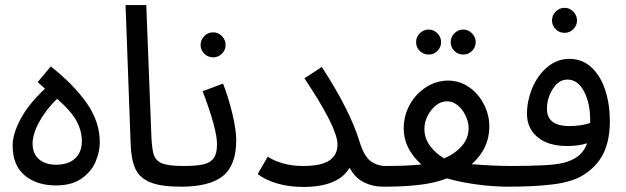

<svg xmlns="http://www.w3.org/2000/svg" viewBox="-20 -734 2479 760"><path d="M375 -171Q375 -135 359 -95.5Q343 -56 304 -28Q265 0 202 0Q125 0 77.5 -40Q30 -80 30 -158Q30 -203 61 -262Q92 -321 158 -383L129 -409L181 -471Q270 -401 322.5 -327Q375 -253 375 -171ZM304 -175Q304 -215 283.5 -254Q263 -293 206 -343Q161 -299 135 -251Q109 -203 109 -166Q109 -125 134.5 -103.5Q160 -82 202 -82Q251 -82 277.5 -107Q304 -132 304 -175Z M497 -167 477 -714H559L579 -199Q581 -145 589 -121Q597 -97 622.5 -87Q648 -77 706 -77Q726 -77 736 -66Q746 -55 746 -38Q746 -21 731.5 -8Q717 5 696 5Q617 5 574.5 -12.5Q532 -30 515.5 -66.5Q499 -103 497 -167Z M706 -77Q758 -77 785.5 -83.5Q813 -90 826 -108Q839 -126 839 -163Q839 -224 782 -373L863 -403Q884 -349 899.5 -285Q915 -221 915 -179Q915 -80 862.5 -37.5Q810 5 696 5ZM774 -556Q774 -576 788.5 -591Q803 -606 824 -606Q844 -606 858.5 -591Q873 -576 873 -556Q873 -536 858.5 -521.5Q844 -507 824 -507Q803 -507 788.5 -521.5Q774 -536 774 -556Z M1547 -38Q1547 -21 1532.5 -8Q1518 5 1497 5Q1455 5 1419.5 -13Q1384 -31 1364 -70Q1319 6 1180 6Q1125 6 1078 -7.5Q1031 -21 1000 -45L1040 -114Q1063 -98 1099.5 -87.5Q1136 -77 1180 -77Q1252 -77 1284 -99Q1316 -121 1316 -162Q1316 -228 1185 -424L1254 -469Q1366 -296 1403 -174Q1421 -115 1447.5 -96Q1474 -77 1506 -77Q1526 -77 1536.5 -66Q1547 -55 1547 -38Z M2042 -38Q2042 -21 2027.5 -8Q2013 5 1992 5Q1932 5 1866 -4Q1800 -13 1749 -28Q1727 -20 1716 -17Q1641 5 1497 5L1507 -77Q1594 -77 1648 -83Q1578 -146 1578 -225Q1578 -277 1602.5 -320.5Q1627 -364 1667.5 -389.5Q1708 -415 1753 -415Q1800 -415 1837.5 -388.5Q1875 -362 1896 -320Q1917 -278 1917 -233Q1917 -146 1847 -84Q1940 -77 2002 -77Q2022 -77 2032 -66Q2042 -55 2042 -38ZM1660 -223Q1660 -187 1682 -157Q1704 -127 1738 -107Q1782 -126 1808.5 -156.5Q1835 -187 1835 -227Q1835 -250 1823.5 -275Q1812 -300 1792.5 -316.5Q1773 -333 1750 -333Q1715 -333 1687.5 -298.5Q1660 -264 1660 -223ZM1627 -567Q1627 -587 1641.5 -602Q1656 -617 1677 -617Q1697 -617 1711.5 -602Q1726 -587 1726 -567Q1726 -547 1711.5 -532.5Q1697 -518 1677 -518Q1656 -518 1641.5 -532.5Q1627 -547 1627 -567ZM1764 -567Q1764 -587 1778.5 -602Q1793 -617 1814 -617Q1834 -617 1848.5 -602Q1863 -587 1863 -567Q1863 -547 1848.5 -532.5Q1834 -518 1814 -518Q1793 -518 1778.5 -532.5Q1764 -547 1764 -567Z M2394 -255Q2394 -178 2368 -125.5Q2342 -73 2284 -38Q2241 -13 2167 -4Q2093 5 1992 5L2002 -77Q2078 -77 2135 -80Q2192 -83 2223 -93Q2256 -104 2275 -121.5Q2294 -139 2304 -167Q2271 -156 2225 -156Q2150 -156 2108 -191Q2066 -226 2066 -283Q2066 -335 2087 -385.5Q2108 -436 2146.5 -468.5Q2185 -501 2234 -501Q2285 -501 2321.5 -467Q2358 -433 2376 -376.5Q2394 -320 2394 -255ZM2316 -247V-261Q2316 -326 2291.5 -372.5Q2267 -419 2226 -419Q2192 -419 2168.5 -382.5Q2145 -346 2145 -303Q2145 -235 2234 -235Q2279 -235 2316 -247ZM2165 -653Q2165 -673 2179.5 -688Q2194 -703 2215 -703Q2235 -703 2249.5 -688Q2264 -673 2264 -653Q2264 -633 2249.5 -618.5Q2235 -604 2215 -604Q2194 -604 2179.5 -618.5Q2165 -633 2165 -653Z"/></svg>

Font: Noto Sans Arabic
Style: Regular
Weight: 400
Designer: Nadine Chahine
Foundry: Monotype Imaging Inc.
Version: Version 1.001